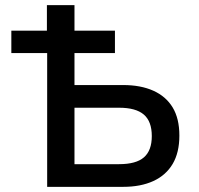

<svg xmlns="http://www.w3.org/2000/svg" viewBox="-20 -725 771 745"><path d="M163 0V-519H24V-606H162V-705H269V-606H426V-519H269V-395H458Q526 -395 575 -373Q624 -351 650 -308Q676 -265 676 -199Q676 -133 650 -89Q624 -45 575 -22.5Q526 0 458 0ZM269 -88H442Q508 -88 538.5 -114.5Q569 -141 569 -197Q569 -254 538 -280.5Q507 -307 442 -307H269Z"/></svg>

Font: Nunito Sans 7pt SemiCondensed SemiBold
Style: Regular
Weight: 600
Width: 4
Designer: Vernon Adams
Foundry: Vernon Adams
Version: Version 3.101;gftools[0.9.27]